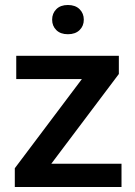

<svg xmlns="http://www.w3.org/2000/svg" viewBox="-20 -753 543 773"><path d="M469.2 -93.8V0H39.6V-75.7L309.6 -434.6H45.4V-528.3H458.5V-455.1L186.5 -93.8ZM189.9 -673.8Q189.9 -699.2 206.8 -716.1Q223.6 -732.9 253.4 -732.9Q283.2 -732.9 300.3 -716.1Q317.4 -699.2 317.4 -673.8Q317.4 -648.4 300.3 -631.8Q283.2 -615.2 253.4 -615.2Q223.6 -615.2 206.8 -631.8Q189.9 -648.4 189.9 -673.8Z"/></svg>

Font: Vazirmatn UI Medium
Style: Regular
Weight: 500
Designer: Saber Rastikerdar
Foundry: Saber Rastikerdar
Version: Version 33.003